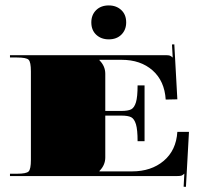

<svg xmlns="http://www.w3.org/2000/svg" viewBox="-20 -662 757 722"><path d="M389 -641.6Q417.4 -641.6 436 -624.3Q454.5 -607.1 454.5 -577.8Q454.5 -549.8 436.6 -531.9Q418.7 -514 389 -514Q360.6 -514 342 -531.2Q323.4 -548.5 323.4 -577.8Q323.4 -605.8 341.3 -623.7Q359.3 -641.6 389 -641.6ZM17.5 -454.5H602.7Q614.1 -454.5 618.9 -452.8Q623.7 -451 628.9 -445.8H629.4L626.7 -494.8L635.5 -495.2L646.9 -288.5L603.1 -287.6Q598.8 -357.5 553.8 -397.3Q508.7 -437.1 437.1 -437.1H354V-435.3Q375.9 -413.5 375.9 -384.6V-244.8H436.2Q461.5 -244.8 473.3 -250.9Q485.1 -257 491.3 -277.5Q497.4 -298.1 497.4 -340.9H523.6V-131.1H497.4Q497.4 -174 491.3 -194.5Q485.1 -215 473.3 -221.2Q461.5 -227.3 436.2 -227.3H375.9V-69.9Q375.9 -41.1 354 -19.2V-17.5H476.4Q548.5 -17.5 595.5 -57Q642.5 -96.6 646.9 -166.1H690.6L679.2 40.6L670.5 40.2L673.1 -8.7H672.6Q667.4 -3.5 662.6 -1.7Q657.8 0 646.4 0H17.5V-8.7H43.7Q79.1 -8.7 87.6 -17.3Q96.2 -25.8 96.2 -61.2V-393.4Q96.2 -428.8 87.6 -437.3Q79.1 -445.8 43.7 -445.8H17.5Z"/></svg>

Font: FoglihtenBlackPcs
Style: BlackPcs
Weight: 900
Version: Version 0.75